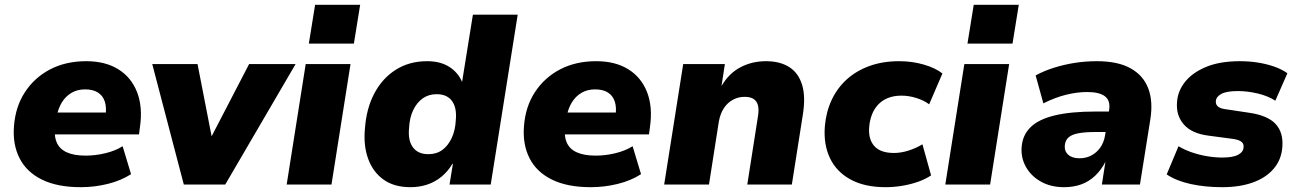

<svg xmlns="http://www.w3.org/2000/svg" viewBox="-20 -766 5386 797"><path d="M315 11Q218 11 154 -20.5Q90 -52 61 -109.5Q32 -167 38 -242Q44 -323 83.5 -383.5Q123 -444 188 -478Q253 -512 338 -512Q417 -512 471 -478.5Q525 -445 549 -383.5Q573 -322 561 -239L557 -208H183L197 -299H431L418 -285Q423 -320 415 -344.5Q407 -369 386.5 -382Q366 -395 333 -395Q301 -395 276.5 -380.5Q252 -366 236.5 -340.5Q221 -315 215 -281L210 -250Q203 -206 214.5 -177Q226 -148 256.5 -134Q287 -120 336 -120Q376 -120 417.5 -130Q459 -140 489 -159L524 -43Q482 -16 427 -2.5Q372 11 315 11Z M743 0 612 -500H800L862 -182H849L1014 -500H1207L915 0Z M1262 -585 1288 -746H1475L1449 -585ZM1170 0 1249 -500H1435L1356 0Z M1684 11Q1616 11 1572 -20.5Q1528 -52 1508 -107.5Q1488 -163 1495 -234Q1501 -316 1534 -378.5Q1567 -441 1623 -476.5Q1679 -512 1753 -512Q1808 -512 1845 -488.5Q1882 -465 1899 -424L1898 -425L1943 -705H2129L2017 0H1846L1860 -86H1858Q1839 -54 1812 -32Q1785 -10 1752.5 0.5Q1720 11 1684 11ZM1758 -126Q1792 -126 1816 -143.5Q1840 -161 1855 -193Q1870 -225 1872 -267Q1877 -318 1856.5 -346.5Q1836 -375 1792 -375Q1759 -375 1734.5 -357.5Q1710 -340 1695 -308.5Q1680 -277 1678 -234Q1673 -183 1694 -154.5Q1715 -126 1758 -126Z M2432 11Q2335 11 2271 -20.5Q2207 -52 2178 -109.5Q2149 -167 2155 -242Q2161 -323 2200.5 -383.5Q2240 -444 2305 -478Q2370 -512 2455 -512Q2534 -512 2588 -478.5Q2642 -445 2666 -383.5Q2690 -322 2678 -239L2674 -208H2300L2314 -299H2548L2535 -285Q2540 -320 2532 -344.5Q2524 -369 2503.5 -382Q2483 -395 2450 -395Q2418 -395 2393.5 -380.5Q2369 -366 2353.5 -340.5Q2338 -315 2332 -281L2327 -250Q2320 -206 2331.5 -177Q2343 -148 2373.5 -134Q2404 -120 2453 -120Q2493 -120 2534.5 -130Q2576 -140 2606 -159L2641 -43Q2599 -16 2544 -2.5Q2489 11 2432 11Z M2737 0 2816 -500H2989L2975 -409Q3006 -462 3054 -487Q3102 -512 3160 -512Q3217 -512 3255.5 -488Q3294 -464 3309.5 -414Q3325 -364 3312 -286L3267 0H3082L3126 -281Q3131 -310 3126.5 -328Q3122 -346 3108.5 -355Q3095 -364 3071 -364Q3044 -364 3021.5 -351.5Q2999 -339 2984.5 -316.5Q2970 -294 2964 -262L2923 0Z M3656 11Q3569 11 3510.5 -21Q3452 -53 3425 -110Q3398 -167 3404 -242Q3409 -301 3432 -350.5Q3455 -400 3494.5 -436Q3534 -472 3589 -492Q3644 -512 3713 -512Q3766 -512 3814.5 -498Q3863 -484 3892 -461L3837 -333Q3816 -349 3784.5 -359Q3753 -369 3722 -369Q3690 -369 3665.5 -359Q3641 -349 3624.5 -331Q3608 -313 3599 -289Q3590 -265 3588 -238Q3584 -188 3609.5 -159.5Q3635 -131 3691 -131Q3720 -131 3751.5 -141Q3783 -151 3809 -167L3845 -38Q3823 -23 3792.5 -12Q3762 -1 3726.5 5Q3691 11 3656 11Z M3996 -585 4022 -746H4209L4183 -585ZM3904 0 3983 -500H4169L4090 0Z M4397 11Q4342 11 4301 -12Q4260 -35 4238.5 -73.5Q4217 -112 4221 -157Q4225 -206 4258.5 -238.5Q4292 -271 4358.5 -287Q4425 -303 4527 -303H4600L4587 -218H4527Q4485 -218 4457.5 -213Q4430 -208 4416 -196Q4402 -184 4400 -162Q4398 -138 4414.5 -123.5Q4431 -109 4461 -109Q4488 -109 4510 -120.5Q4532 -132 4547 -153Q4562 -174 4567 -203L4584 -309Q4590 -348 4567 -366Q4544 -384 4493 -384Q4452 -384 4406.5 -373Q4361 -362 4311 -337L4279 -453Q4314 -472 4355.5 -485Q4397 -498 4441.5 -505Q4486 -512 4533 -512Q4620 -512 4673 -482.5Q4726 -453 4746.5 -399Q4767 -345 4755 -270L4712 0H4554L4569 -97H4570Q4552 -61 4526 -36.5Q4500 -12 4468 -0.5Q4436 11 4397 11Z M5054 11Q4983 11 4923 -2Q4863 -15 4823 -42L4872 -159Q4897 -144 4927.5 -133.5Q4958 -123 4991 -117.5Q5024 -112 5053 -112Q5098 -112 5119.5 -123.5Q5141 -135 5142 -154Q5144 -168 5134.5 -176.5Q5125 -185 5101 -189L4996 -203Q4926 -212 4893.5 -250Q4861 -288 4866 -343Q4869 -388 4899 -426Q4929 -464 4986 -488Q5043 -512 5128 -512Q5165 -512 5200.5 -506.5Q5236 -501 5268 -490Q5300 -479 5324 -462L5274 -348Q5243 -368 5200.5 -378Q5158 -388 5119 -388Q5071 -388 5049.5 -376Q5028 -364 5027 -346Q5026 -333 5035 -324.5Q5044 -316 5065 -313L5165 -298Q5242 -287 5275 -251.5Q5308 -216 5303 -155Q5299 -103 5267 -65.5Q5235 -28 5180.5 -8.5Q5126 11 5054 11Z"/></svg>

Font: Nunito Sans 9pt Black
Style: Italic
Weight: 900
Italic angle: -9°
Version: Version 3.101;gftools[0.9.27]